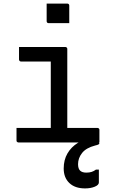

<svg xmlns="http://www.w3.org/2000/svg" viewBox="-20 -794 640 1070"><path d="M263 -56V-96Q263 -117 263 -138.5Q263 -160 263 -181Q263 -208 263 -235Q263 -262 263 -289Q263 -316 263 -343Q263 -370 263 -397Q263 -424 263 -451H248Q223 -451 198 -451Q173 -451 148 -451Q123 -451 97 -451Q94 -451 91.5 -452.5Q89 -454 87.5 -456.5Q86 -459 86 -462Q86 -480 86 -497Q86 -514 86 -532Q129 -532 172 -532Q215 -532 258 -532Q301 -532 344 -532Q348 -532 350 -530.5Q352 -529 353.5 -527Q355 -525 355 -521Q355 -473 355 -425.5Q355 -378 355 -331Q355 -284 355 -237.5Q355 -191 355 -145.5Q355 -100 355 -56ZM72 -81H523Q527 -81 529 -79.5Q531 -78 532.5 -76Q534 -74 534 -70Q534 -58 534 -46.5Q534 -35 534 -23.5Q534 -12 534 0H83Q80 0 77.5 -1.5Q75 -3 73.5 -5Q72 -7 72 -11Q72 -23 72 -34.5Q72 -46 72 -57.5Q72 -69 72 -81ZM498 -25Q505 -25 516 -16Q527 -7 534 4Q533 9 528 11.5Q523 14 510 17Q460 30 437.5 58.5Q415 87 415 121Q415 146 426.5 157Q438 168 461 168Q478 168 490.5 164Q503 160 515 151H531Q531 157 531 167Q531 177 531 190.5Q531 204 531 223Q531 237 508 246.5Q485 256 454 256Q398 256 366.5 226Q335 196 335 145Q335 97 356 61Q377 25 413.5 2.5Q450 -20 498 -25ZM240 -774Q254 -774 268.5 -774Q283 -774 297.5 -774Q312 -774 326.5 -774Q341 -774 355 -774Q360 -774 363 -771Q366 -768 366 -763V-665Q352 -665 337.5 -665Q323 -665 308.5 -665Q294 -665 279.5 -665Q265 -665 251 -665Q246 -665 243 -668Q240 -671 240 -676Z"/></svg>

Font: Rec Mono Linear
Style: Regular
Weight: 400
Monospace: yes
Version: Version 1.085; ttfautohint (v1.8.4.7-5d5b)